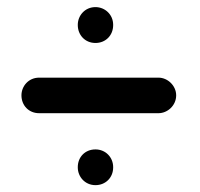

<svg xmlns="http://www.w3.org/2000/svg" viewBox="-20 -527 569 546"><path d="M430.7 -205.1C456.1 -205.1 481 -226.6 481 -255.9C481 -283.2 457 -306.2 430.7 -306.2H91.3C61 -306.2 41 -281.7 41 -255.9C41 -227.5 61.5 -205.1 91.3 -205.1ZM301.8 -456.1V-456.5C301.8 -485.8 278.3 -506.8 251.5 -506.8C221.2 -506.8 201.2 -482.4 201.2 -456.5V-455.6C201.2 -428.2 221.2 -404.8 251.5 -404.8C280.3 -404.8 301.8 -426.3 301.8 -455.6ZM301.8 -51.3V-51.8C301.8 -79.6 280.3 -102.1 251.5 -102.1C221.7 -102.1 201.2 -80.1 201.2 -51.8V-50.8C201.2 -24.9 221.2 -0.5 251.5 -0.5C280.3 -0.5 301.8 -22 301.8 -50.8Z"/></svg>

Font: LOB TGL 0-17
Style: Regular
Weight: 400
Designer: Peter Wiegel + adaptations and expanded glyphset by Studio LOB
Foundry: Peter Wiegel + adaptations and expanded glyphset by Studio LOB
Version: Version 1.003;Glyphs 3.1.2 (3151)